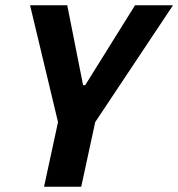

<svg xmlns="http://www.w3.org/2000/svg" viewBox="-20 -708 676 728"><path d="M147 0 200 -245 94 -688H235L295 -385H303L492 -688H636L341 -245L288 0Z"/></svg>

Font: Saira Semi Condensed SemiBold
Style: Italic
Weight: 600
Width: 4
Italic angle: -12°
Designer: Hector Gatti with collaboration of the Omnibus-Type team
Foundry: Omnibus-Type
Version: Version 1.001; ttfautohint (v1.8)